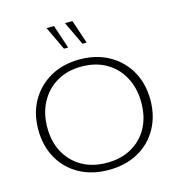

<svg xmlns="http://www.w3.org/2000/svg" viewBox="-117 -901 943 1014"><g transform="rotate(-15 354.5 -394.5)"><path d="M354 10Q263 10 194 -28Q125 -66 86.5 -134.5Q48 -203 48 -291Q48 -380 86.5 -448Q125 -516 194 -555Q263 -594 354 -594Q446 -594 515 -555Q584 -516 622.5 -448Q661 -380 661 -291Q661 -203 622.5 -134.5Q584 -66 515 -28Q446 10 354 10ZM354 -29Q432 -29 489.5 -61.5Q547 -94 579 -152.5Q611 -211 611 -290Q611 -368 579 -428Q547 -488 489.5 -521.5Q432 -555 354 -555Q277 -555 219.5 -521.5Q162 -488 129.5 -428Q97 -368 97 -290Q97 -211 129.5 -152.5Q162 -94 219.5 -61.5Q277 -29 354 -29ZM391 -670 330 -799H371L414 -670ZM290 -670 229 -799H270L313 -670Z"/></g></svg>

Font: Rokkitt ExtraLight
Style: Regular
Weight: 250
Version: Version 3.103